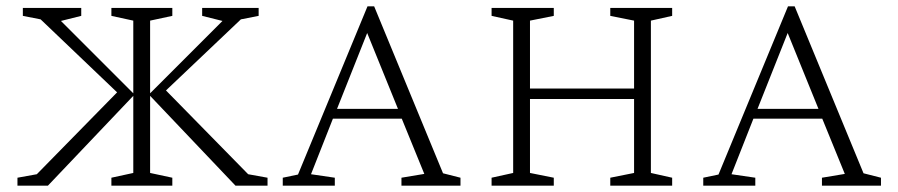

<svg xmlns="http://www.w3.org/2000/svg" viewBox="-20 -585 2829 605"><path d="M331 0V-25L400 -40V-283L131 0H35V-25L96 -36L349 -294L108 -524L52 -535V-560H236V-535L172 -519L400 -291V-520L331 -535V-560H523V-535L453 -520V-291L681 -519L617 -535V-560H795V-535L739 -524L503 -300L762 -36L823 -25V0H722L453 -283V-40L523 -25V0Z M871 0V-25L919 -35L1138 -565H1159L1376 -39L1431 -25V0H1245V-25L1317 -37L1246 -211H1029L960 -36L1035 -25V0ZM1042 -242H1234L1137 -481Z M1529 0V-25L1597 -40V-520L1529 -535V-560H1725V-535L1650 -520V-306H1978V-520L1903 -535V-560H2098V-535L2031 -520V-40L2098 -25V0H1903V-25L1978 -40V-273H1650V-40L1725 -25V0Z M2196 0V-25L2244 -35L2463 -565H2484L2701 -39L2756 -25V0H2570V-25L2642 -37L2571 -211H2354L2285 -36L2360 -25V0ZM2367 -242H2559L2462 -481Z"/></svg>

Font: Spectral SC ExtraLight
Style: Regular
Weight: 275
Designer: Jean-Baptiste Levee
Foundry: Production Type
Version: Version 2.001